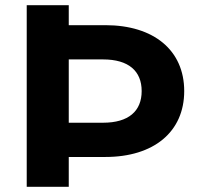

<svg xmlns="http://www.w3.org/2000/svg" viewBox="-20 -720 772 740"><path d="M386 -623H245V-700H83V0H245V-115H386C573 -115 690 -212 690 -369C690 -526 573 -623 386 -623ZM377 -247H245V-491H377C476 -491 526 -446 526 -369C526 -292 476 -247 377 -247Z"/></svg>

Font: Montserrat Lite
Style: Bold
Weight: 700
Designer: Julieta Ulanovsky
Foundry: Julieta Ulanovsky
Version: Version 7.200;PS 007.200;hotconv 1.0.88;makeotf.lib2.5.64775